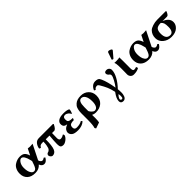

<svg xmlns="http://www.w3.org/2000/svg" viewBox="294 -2141 3837 3837"><g transform="rotate(-45 2213.0 -222.5)"><path d="M390.1 -206.1 381.8 -241.2Q365.7 -314.5 338.4 -358.2Q311 -401.9 276.9 -401.9Q241.7 -401.9 208.7 -351.8Q175.8 -301.8 175.8 -226.1Q175.8 -181.2 184.3 -139.6Q192.9 -98.1 217 -65.2Q241.2 -32.2 275.9 -32.2Q292 -32.2 305.4 -39.6Q318.8 -46.9 327.4 -56.9Q335.9 -66.9 345.9 -87.9Q356 -108.9 361.6 -123.5Q367.2 -138.2 377 -168ZM276.9 -443.8Q350.1 -443.8 385.5 -411.4Q420.9 -378.9 440.9 -312L507.8 -445.8Q545.9 -439.9 564.9 -439.9Q593.8 -439.9 642.1 -444.8L484.9 -130.9Q493.2 -99.6 510.7 -83.3Q528.3 -66.9 540 -66.9Q578.6 -66.9 597.2 -90.3Q609.4 -87.9 628.9 -70.3Q582 9.8 524.9 9.8Q461.9 9.8 436 -63Q375 10.3 268.1 9.8Q157.2 9.8 96.7 -48.1Q36.1 -106 36.1 -202.1Q36.1 -268.1 60.1 -317.6Q84 -367.2 122.1 -393.1Q160.2 -418.9 199 -431.4Q237.8 -443.8 276.9 -443.8Z M1209 -436 1219.7 -423.8Q1170.9 -320.8 1127.9 -320.8H1067.9Q1064.9 -284.7 1064.9 -178.2Q1064.9 -148.4 1076.9 -131.8Q1088.9 -115.2 1106.9 -115.2Q1154.8 -115.2 1196.8 -146Q1204.6 -145 1209.7 -134Q1214.8 -123 1214.8 -109.9Q1197.8 -62 1149.4 -26.1Q1101.1 9.8 1063 9.8Q1016.1 9.8 999 -12.2Q981.9 -34.2 981.9 -91.8Q981.9 -154.8 996.1 -320.8H890.1Q890.1 -138.7 859.6 -64.5Q829.1 9.8 755.9 9.8Q738.8 9.8 718 -12.2Q697.3 -34.2 697.3 -55.2Q697.3 -70.3 707.3 -85.2Q717.3 -100.1 734.9 -104.5Q749.5 -108.4 758.5 -112.3Q767.6 -116.2 781 -130.1Q794.4 -144 802.5 -165.3Q810.5 -186.5 817.1 -226.6Q823.7 -266.6 824.7 -320.8H792Q754.9 -320.8 735.8 -309.3Q716.8 -297.9 706.1 -272Q698.2 -269 683.1 -274.4Q668 -279.8 667 -286.1Q673.8 -342.3 710.4 -389.2Q747.1 -436 810.1 -436Z M1505.9 -394Q1446.8 -394 1446.8 -328.1Q1446.8 -292 1453.4 -275.9Q1460 -259.8 1487.3 -250Q1514.6 -240.2 1573.7 -240.2Q1573.7 -218.3 1556.6 -195.8Q1528.8 -195.8 1511.2 -193.8Q1493.7 -191.9 1473.6 -184.3Q1453.6 -176.8 1443.6 -158.4Q1433.6 -140.1 1433.6 -110.8Q1433.6 -47.9 1497.6 -47.9Q1590.8 -47.9 1643.1 -83.5Q1657.2 -77.1 1665.5 -55.2Q1592.3 9.8 1478.5 9.8Q1374.5 9.8 1334.2 -24.7Q1293.9 -59.1 1293.9 -107.9Q1293.9 -119.1 1297.9 -132.1Q1301.8 -145 1311.8 -162.6Q1321.8 -180.2 1344.7 -197.5Q1367.7 -214.8 1401.9 -227.1V-230Q1357.9 -236.8 1335.9 -257.8Q1314 -278.8 1314 -325.2Q1314 -376 1362.3 -407.5Q1410.6 -439 1506.8 -439Q1597.7 -439 1645.5 -414.1L1647.9 -411.1Q1650.9 -391.6 1643.3 -364Q1635.7 -336.4 1623 -314L1615.7 -313Q1597.2 -350.6 1574.7 -367.7Q1540 -394 1505.9 -394Z M2086.4 -200.2Q2086.4 -295.4 2055.4 -348.6Q2024.4 -401.9 1972.7 -401.9Q1890.6 -401.9 1890.6 -231.9V-119.1Q1904.8 -88.4 1934.6 -60.3Q1964.4 -32.2 1990.7 -32.2Q2037.6 -32.2 2062 -76.7Q2086.4 -121.1 2086.4 -200.2ZM1882.3 193.8 1756.3 237.8 1738.8 208Q1760.7 150.9 1760.7 -6.8V-186Q1760.7 -248 1773.2 -292.5Q1785.6 -336.9 1799.1 -355Q1812.5 -373 1832.5 -391.1Q1891.6 -444.3 1997.6 -443.8Q2097.7 -443.8 2162.1 -381.8Q2226.6 -319.8 2226.6 -222.2Q2226.6 -110.4 2158 -50.3Q2089.4 9.8 1976.6 9.8Q1930.7 9.8 1890.6 -11.2Q1890.6 2.9 1891.1 32.5Q1891.6 62 1891.6 77.1Q1891.1 158.7 1882.3 193.8Z M2807.1 -366.2Q2807.1 -291 2756.1 -196.5Q2705.1 -102.1 2616.2 -9.8Q2622.1 19 2622.1 96.2Q2622.1 113.3 2618.7 133.5Q2615.2 153.8 2606.2 179.4Q2597.2 205.1 2577.1 221.4Q2557.1 237.8 2530.3 237.8Q2460.4 237.8 2460 173.8Q2460 99.6 2535.2 -1L2542 -12.2Q2520 -110.4 2491.5 -175.3Q2462.9 -240.2 2415 -320.8Q2395 -355 2372.1 -355Q2316.4 -355 2299.3 -315.4Q2278.3 -315.9 2264.2 -330.1Q2279.3 -375 2317.1 -409.4Q2355 -443.8 2409.2 -443.8Q2447.3 -443.8 2470.2 -434.6Q2493.2 -425.3 2503.2 -412.1Q2513.2 -398.9 2524.9 -372.1Q2576.2 -256.3 2606.9 -64.9Q2650.9 -122.1 2688.5 -191.7Q2726.1 -261.2 2726.1 -295.9Q2726.1 -310.1 2719 -322Q2711.9 -334 2705.1 -336.9Q2691.9 -342.8 2679 -362.3Q2666 -381.8 2666 -398.9Q2666 -443.8 2726.1 -443.8Q2760.3 -443.8 2783.7 -421.1Q2807.1 -398.4 2807.1 -366.2ZM2523.9 188Q2549.8 194.8 2561 167Q2564.9 147.9 2564 127.9Q2564 98.1 2559.1 79.1L2556.2 67.9Q2514.2 110.8 2503.9 144Q2495.1 179.2 2523.9 188Z M3027.8 -683.1Q3045.9 -683.1 3072.5 -671.1Q3099.1 -659.2 3099.1 -645Q3099.1 -636.2 3094.2 -629.9L2990.2 -507.8Q2983.4 -500 2979 -500Q2972.2 -500 2960.7 -504.4Q2949.2 -508.8 2949.2 -514.2Q2949.2 -520 2950.2 -522.9L3000 -666Q3005.9 -683.1 3027.8 -683.1ZM2959 -261.2 2958 -321.8Q2957 -395 2939.9 -429.2L2941.9 -431.2Q2954.1 -429.2 2985.8 -429.2Q3063 -429.2 3087.9 -439Q3089.8 -375 3089.8 -342.8V-272Q3089.8 -238.3 3089.4 -190.4Q3088.9 -142.6 3088.9 -130.9Q3088.9 -53.7 3126 -54.2Q3160.2 -54.2 3184.1 -65.9Q3201.2 -55.2 3201.2 -24.9Q3143.1 10.3 3054.2 9.8Q3009.3 9.8 2983.2 -19.8Q2957 -49.3 2957 -87.9Q2957 -92.8 2958.3 -159.4Q2959.5 -226.1 2959 -261.2Z M3598.1 -206.1 3589.8 -241.2Q3573.7 -314.5 3546.4 -358.2Q3519 -401.9 3484.9 -401.9Q3449.7 -401.9 3416.7 -351.8Q3383.8 -301.8 3383.8 -226.1Q3383.8 -181.2 3392.3 -139.6Q3400.9 -98.1 3425 -65.2Q3449.2 -32.2 3483.9 -32.2Q3500 -32.2 3513.4 -39.6Q3526.9 -46.9 3535.4 -56.9Q3543.9 -66.9 3554 -87.9Q3564 -108.9 3569.6 -123.5Q3575.2 -138.2 3585 -168ZM3484.9 -443.8Q3558.1 -443.8 3593.5 -411.4Q3628.9 -378.9 3648.9 -312L3715.8 -445.8Q3753.9 -439.9 3772.9 -439.9Q3801.8 -439.9 3850.1 -444.8L3692.9 -130.9Q3701.2 -99.6 3718.8 -83.3Q3736.3 -66.9 3748 -66.9Q3786.6 -66.9 3805.2 -90.3Q3817.4 -87.9 3836.9 -70.3Q3790 9.8 3732.9 9.8Q3669.9 9.8 3644 -63Q3583 10.3 3476.1 9.8Q3365.2 9.8 3304.7 -48.1Q3244.1 -106 3244.1 -202.1Q3244.1 -268.1 3268.1 -317.6Q3292 -367.2 3330.1 -393.1Q3368.2 -418.9 3407 -431.4Q3445.8 -443.8 3484.9 -443.8Z M4335.9 -340.8H4210Q4270 -320.8 4312 -277.3Q4354 -233.9 4354 -171.9Q4354 -100.1 4292 -44.4Q4230 11.2 4118.2 11.2Q4013.2 11.2 3940.2 -49.8Q3867.2 -110.8 3867.2 -204.1Q3867.2 -301.3 3932.1 -366.2Q3959 -393.1 4023.9 -414.6Q4088.9 -436 4154.8 -436H4396L4406.7 -423.8Q4403.8 -418.9 4396.5 -403.1Q4389.2 -387.2 4384.5 -379.6Q4379.9 -372.1 4371.8 -361.1Q4363.8 -350.1 4355.5 -345.5Q4347.2 -340.8 4335.9 -340.8ZM4125 -32.2Q4167 -32.2 4190.4 -68.6Q4213.9 -105 4213.9 -175Q4213.9 -245.1 4203.4 -278.6Q4192.9 -312 4160.2 -340.8Q4069.3 -340.8 4038.1 -304Q4006.8 -267.1 4006.8 -188Q4006.8 -32.2 4125 -32.2Z"/></g></svg>

Font: Linux Biolinum O
Style: Bold
Weight: 700
Designer: Philipp H. Poll
Foundry: Philipp H. Poll
Version: Version 1.3.2